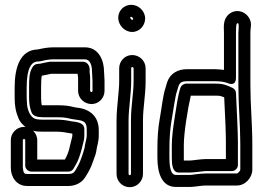

<svg xmlns="http://www.w3.org/2000/svg" viewBox="-20 -736 1094 799"><path d="M281 -180V-171C281 -169 280 -164 278 -157C270 -129 269 -105 250 -72H135V-153C135 -168 128 -182 118 -192C132 -188 147 -188 162 -188H217C242 -188 259 -183 281 -180ZM93 38H264C295 38 323 24 338 -4C347 -18 358 -37 366 -61L371 -75C374 -83 380 -97 382 -115C383 -124 391 -147 391 -171V-194C391 -252 354 -282 301 -288C295 -289 291 -289 289 -290C266 -296 248 -298 217 -298H162H154C152 -305 151 -317 151 -330V-373C151 -396 152 -412 154 -421C167 -423 178 -426 193 -429H303C303 -425 304 -421 305 -414V-358C305 -327 331 -303 361 -303C392 -303 415 -329 415 -358V-400V-401L413 -438C413 -484 391 -539 334 -539H201C182 -539 163 -536 141 -531C139 -531 137 -530 134 -530H132C65 -525 41 -458 41 -373V-330C41 -296 45 -272 58 -241C64 -228 74 -217 86 -208H80C50 -208 25 -183 25 -153V-38C25 0 48 38 93 38ZM353 -435V-447C353 -465 341 -479 326 -479H191H187C160 -475 150 -470 137 -470C126 -470 117 -461 114 -454C102 -434 101 -410 101 -373V-330C101 -307 104 -287 111 -269C117 -253 134 -248 162 -248H217C246 -248 256 -246 277 -241C283 -240 289 -239 296 -238C333 -234 341 -226 341 -194V-171C341 -159 334 -141 332 -121C331 -116 326 -101 323 -91L318 -77C311 -57 305 -46 295 -29C288 -18 284 -12 264 -12H93C82 -12 77 -14 75 -39V-153C75 -155 78 -158 80 -158C83 -158 85 -154 85 -153V-47C85 -32 99 -22 110 -22H265C275 -22 283 -28 287 -36C293 -47 302 -60 309 -80C322 -118 320 -119 327 -144C330 -154 331 -162 331 -171V-200C331 -210 325 -218 317 -222C301 -230 282 -230 278 -231C259 -235 240 -238 217 -238H162C142 -238 131 -239 123 -243C101 -254 92 -288 92 -311C92 -317 91 -323 91 -330V-373C91 -457 113 -478 135 -480C142 -480 147 -481 153 -482C171 -487 188 -489 201 -489H334C348 -489 363 -476 363 -437V-436L365 -399V-358C365 -355 363 -353 361 -353C358 -353 355 -356 355 -358V-416C355 -422 353 -433 353 -435Z M526 -452C526 -455 528 -457 530 -457C533 -457 536 -454 536 -452V-399C536 -346 525 -296 525 -235V-12C525 -9 522 -7 520 -7C517 -7 515 -10 515 -12V-234C515 -285 526 -345 526 -399ZM476 -452V-399C476 -352 465 -291 465 -234V-12C465 19 490 43 520 43C551 43 575 17 575 -12V-235C575 -289 586 -339 586 -399V-452C586 -483 560 -507 530 -507C499 -507 476 -481 476 -452ZM522 -662C522 -665 523 -666 526 -666C528 -666 534 -661 534 -659C534 -655 532 -653 530 -653C528 -653 522 -660 522 -662ZM472 -662C472 -632 498 -603 530 -603C561 -603 584 -630 584 -659C584 -690 557 -716 526 -716C496 -716 472 -692 472 -662Z M835 -14C810 -14 779 -8 771 -8H712C701 -8 685 -15 685 -79V-116C685 -161 688 -199 693 -229C702 -280 709 -335 716 -355C725 -380 722 -398 757 -398H877C898 -398 915 -395 928 -390C928 -390 962 -373 962 -413V-599C962 -631 964 -637 966 -638C978 -648 972 -609 972 -599V-381C972 -297 980 -214 980 -137V-30C980 -24 969 -14 966 -14ZM835 36H966C1001 36 1030 3 1030 -30V-137C1030 -217 1022 -301 1022 -381V-599C1022 -609 1023 -619 1024 -626C1030 -673 975 -710 934 -678C906 -656 912 -622 912 -599V-445C903 -446 889 -448 877 -448H757C720 -448 688 -430 676 -395C673 -388 672 -380 669 -371C658 -340 653 -287 644 -237C638 -203 635 -163 635 -116V-79C635 -15 654 42 712 42H771C790 42 817 36 835 36ZM724 -18H771C790 -18 825 -24 835 -24H945C960 -24 970 -38 970 -49V-143C970 -179 967 -247 962 -349C962 -358 955 -367 948 -370C923 -382 909 -388 877 -388H755C744 -388 734 -380 731 -371C720 -339 713 -284 708 -254C700 -203 695 -163 695 -133V-77C695 -51 698 -18 724 -18ZM774 -338H877C901 -338 900 -335 913 -331C918 -240 920 -176 920 -144V-74H835C816 -74 781 -68 771 -68H745V-77V-133C745 -183 761 -282 774 -338Z"/></svg>

Font: Squarish
Style: Fog
Weight: 400
Foundry: Cannot Into Space Fonts
Version: Version 0.272